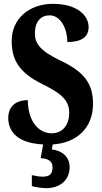

<svg xmlns="http://www.w3.org/2000/svg" viewBox="-20 -744 530 1001"><path d="M221 237C291 237 343 197 343 127C343 73 303 41 250 35L255 9C383 1 465 -80 465 -202C465 -302 425 -365 304 -424C186 -479 162 -518 162 -571C162 -632 194 -664 238 -664C298 -664 331 -592 331 -525C412 -525 442 -556 442 -603C442 -662 384 -724 256 -724C135 -724 41 -649 41 -531C41 -433 78 -367 198 -307C288 -262 341 -228 341 -156C341 -96 309 -49 249 -49C188 -49 126 -103 125 -222C73 -222 23 -198 23 -128C23 -69 59 2 205 9L192 80C227 84 254 91 254 130C254 167 234 177 202 177C187 177 167 174 146 169V226C167 233 205 237 221 237Z"/></svg>

Font: Noto Serif Thai ExtraCondensed ExtraBold
Style: Regular
Weight: 800
Width: 2
Designer: Monotype Design Team
Foundry: Monotype Imaging Inc.
Version: Version 2.002